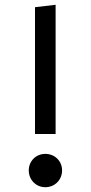

<svg xmlns="http://www.w3.org/2000/svg" viewBox="-20 -769 379 801"><path d="M126 -739V-210H212V-749ZM169 -127C130 -127 100 -97 100 -58C100 -19 130 12 169 12C209 12 239 -19 239 -58C239 -97 209 -127 169 -127Z"/></svg>

Font: Fira Sans
Style: Regular
Weight: 400
Designer: Carrois Corporate & Edenspiekermann AG
Foundry: Carrois Corporate GbR & Edenspiekermann AG
Version: Version 4.203